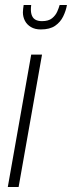

<svg xmlns="http://www.w3.org/2000/svg" viewBox="-20 -743 286 763"><path d="M11 0 104 -526H147L54 0ZM142 -626Q119 -626 103 -635.5Q87 -645 79 -660.5Q71 -676 71 -694Q71 -701 72 -708.5Q73 -716 74 -723H104Q101 -701 105 -686.5Q109 -672 119.5 -665.5Q130 -659 147 -659Q173 -659 187 -670.5Q201 -682 207.5 -697Q214 -712 217 -723H246Q242 -700 231 -677.5Q220 -655 199 -640.5Q178 -626 142 -626Z"/></svg>

Font: Archivo ExtraCondensed Thin
Style: Italic
Weight: 250
Width: 2
Italic angle: -10°
Designer: Hector Gatti
Foundry: Omnibus-Type
Version: Version 2.001